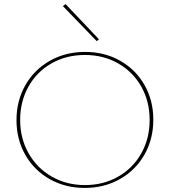

<svg xmlns="http://www.w3.org/2000/svg" viewBox="-20 -918 834 943"><path d="M289 -888 302 -898 466 -725 455 -716ZM61 -328Q61 -423 104.5 -499.5Q148 -576 225 -619.5Q302 -663 398 -663Q493 -663 569.5 -620Q646 -577 689.5 -501Q733 -425 733 -330Q733 -235 689.5 -158.5Q646 -82 569 -38.5Q492 5 396 5Q301 5 224.5 -38Q148 -81 104.5 -157Q61 -233 61 -328ZM715 -329Q715 -420 674 -492.5Q633 -565 560.5 -606.5Q488 -648 397 -648Q306 -648 233.5 -607Q161 -566 120 -493Q79 -420 79 -329Q79 -238 120.5 -165Q162 -92 234.5 -50.5Q307 -9 397 -9Q488 -9 560.5 -50.5Q633 -92 674 -165Q715 -238 715 -329Z"/></svg>

Font: Ysabeau SC Thin
Style: Regular
Weight: 200
Designer: Christian Thalmann (Catharsis Fonts)
Version: Version 0.003